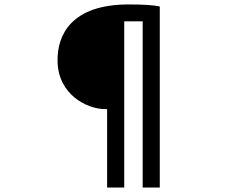

<svg xmlns="http://www.w3.org/2000/svg" viewBox="-20 -788 1040 864"><path d="M462 56H539V-692H622V56H699V-759C670 -765 627 -768 559 -768C303 -768 237 -633 239 -513C241 -363 371 -297 453 -297H462Z"/></svg>

Font: Noto Sans CJK KR Medium
Style: Regular
Weight: 500
Designer: Ryoko NISHIZUKA (kana & ideographs); Paul D. Hunt (Latin, Greek & Cyrillic); Wenlong ZHANG (bopomofo); Sandoll Communica
Foundry: Adobe Systems Incorporated
Version: Version 1.004;PS 1.004;hotconv 1.0.82;makeotf.lib2.5.63406